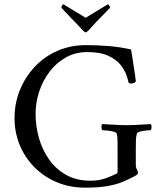

<svg xmlns="http://www.w3.org/2000/svg" viewBox="-20 -859 743 885"><path d="M375 -710Q372 -710 369 -712.5Q366 -715 363 -718Q344 -739 329 -754Q314 -769 299 -785Q284 -801 263 -823Q263 -828 266 -833.5Q269 -839 273 -839Q279 -835 295.5 -825Q312 -815 330.5 -804Q349 -793 362 -785Q375 -777 375 -777Q375 -777 387 -784.5Q399 -792 416.5 -802.5Q434 -813 450.5 -823Q467 -833 477 -839Q481 -839 484 -833.5Q487 -828 487 -823Q466 -801 451 -786Q436 -771 421.5 -755.5Q407 -740 387 -718Q384 -715 381 -712.5Q378 -710 375 -710ZM522 -171Q522 -174 522 -177Q522 -180 522 -183Q522 -202 521.5 -217.5Q521 -233 518 -243Q517 -249 502.5 -252.5Q488 -256 472.5 -257.5Q457 -259 451 -259Q448 -263 447.5 -273Q447 -283 451 -287Q481 -286 509 -284Q537 -282 565 -282Q594 -282 619.5 -284Q645 -286 675 -287Q679 -283 678.5 -273Q678 -263 675 -259Q669 -259 654 -257.5Q639 -256 626 -252.5Q613 -249 611 -243Q607 -231 606.5 -212Q606 -193 606 -171V-102Q606 -86 611 -78Q616 -70 616 -62Q616 -58 613 -55Q610 -52 597 -45Q576 -34 548.5 -22Q521 -10 479.5 -2Q438 6 373 6Q301 6 241 -19.5Q181 -45 137.5 -89.5Q94 -134 70.5 -191.5Q47 -249 47 -314Q47 -383 71.5 -443.5Q96 -504 140 -551Q184 -598 244.5 -624.5Q305 -651 377 -651Q425 -651 477.5 -647Q530 -643 584 -631Q584 -631 587.5 -610.5Q591 -590 595 -562.5Q599 -535 602.5 -512.5Q606 -490 606 -486Q607 -482 600 -478Q593 -474 585 -474Q578 -474 573 -477Q571 -488 563.5 -511Q556 -534 536.5 -559Q517 -584 480 -601.5Q443 -619 382 -619Q328 -619 284 -594.5Q240 -570 208.5 -528.5Q177 -487 160.5 -436.5Q144 -386 144 -335Q144 -278 159.5 -223Q175 -168 206.5 -123.5Q238 -79 285.5 -52.5Q333 -26 397 -26Q435 -26 464.5 -36.5Q494 -47 516 -58Q521 -60 521.5 -63.5Q522 -67 522 -72Z"/></svg>

Font: Amiri
Style: Regular
Weight: 400
Designer: Khaled Hosny
Version: Version 0.114